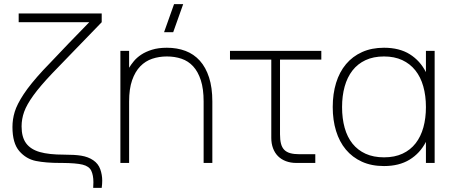

<svg xmlns="http://www.w3.org/2000/svg" viewBox="-20 -785 2184 925"><path d="M429 120Q430 105.5 430 93Q430 59.5 419.8 37.8Q409.5 16 378 8.2Q346.5 0.5 280 0H271Q200.5 0 153.2 -9.5Q106 -19 73 -57Q40 -95 40 -173Q40 -210.5 51 -246.5Q62 -282.5 94.2 -331.5Q126.5 -380.5 188 -447Q194 -453.5 202.5 -462.2Q211 -471 221.5 -482Q258 -520.5 310 -575Q362 -629.5 410 -678H70V-720H470V-678L334.5 -538Q303.5 -506 277.5 -479Q251.5 -452 233 -433Q173.5 -370.5 141 -325.5Q108.5 -280.5 96.2 -246Q84 -211.5 84 -176Q84 -124 106 -94.5Q128 -65 172 -52.5Q216 -40 287 -40Q340 -40 371 -35Q405 -29.5 429.2 -13Q453.5 3.5 463 30.2Q472.5 57 472.5 85.5Q472.5 101.5 470 120Z M814.5 -630H770.5L818.5 -765H862.5ZM961 -296Q961 -357 947.5 -398.5Q934 -440 910.5 -465.5Q887 -491 854.5 -502Q822 -513 784 -513Q746.5 -513 713.5 -502Q680.5 -491 655.8 -465.5Q631 -440 616.5 -398.5Q602 -357 602 -296V0H560V-540H602V-458.5Q611 -473.5 625 -490.5Q639 -507.5 660.5 -521.8Q682 -536 712.5 -545.5Q743 -555 784 -555Q833 -555 873.5 -539.8Q914 -524.5 942.8 -492.5Q971.5 -460.5 987.2 -411.8Q1003 -363 1003 -296V0H961Z M1088 -540H1528V-498H1329V-138Q1329 -111 1333.8 -92.8Q1338.5 -74.5 1349.5 -63.2Q1360.5 -52 1378.5 -47Q1396.5 -42 1423 -42H1499V0H1407.5Q1380 0 1357.5 -8.5Q1335 -17 1319.5 -32.5Q1304 -48 1295.5 -70.5Q1287 -93 1287 -120.5V-498H1088Z M2074 -540V0H2032V-101.5Q2003.5 -46.5 1953.2 -15.8Q1903 15 1830 15Q1769.5 15 1723.5 -6Q1677.5 -27 1646.2 -64.5Q1615 -102 1599 -154.2Q1583 -206.5 1583 -269Q1583 -333 1599.2 -385.8Q1615.5 -438.5 1647 -476Q1678.5 -513.5 1724.5 -534.2Q1770.5 -555 1830 -555Q1904 -555 1954 -523.8Q2004 -492.5 2032 -437.5V-540ZM1830 -513Q1779 -513 1741 -495.2Q1703 -477.5 1678 -445.2Q1653 -413 1640.5 -368.2Q1628 -323.5 1628 -269Q1628 -214 1640.5 -169.2Q1653 -124.5 1678.2 -93Q1703.5 -61.5 1741.5 -44.2Q1779.5 -27 1830 -27Q1881.5 -27 1919.5 -44.8Q1957.5 -62.5 1982.5 -94.8Q2007.5 -127 2019.8 -171.5Q2032 -216 2032 -269Q2032 -324 2019.2 -369Q2006.5 -414 1981 -446Q1955.5 -478 1917.8 -495.5Q1880 -513 1830 -513Z"/></svg>

Font: Vela Sans ExtLt
Style: Regular
Weight: 200
Designer: Principal design: Mikhail Sharanda - project Manrope.
Design modification: Ravid Balaliev
Foundry: Mikhail Sharanda
Version: Version 1.001